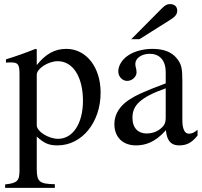

<svg xmlns="http://www.w3.org/2000/svg" viewBox="-20 -698 984 935"><path d="M159 -458 153 -460C100 -439 64 -426 9 -409V-393C18 -394 25 -394 34 -394C68 -394 75 -384 75 -337V131C75 183 64 194 5 200V217H247V199C172 198 159 187 159 124V-33C195 0 218 10 260 10C379 10 470 -102 470 -247C470 -371 400 -460 303 -460C247 -460 203 -436 159 -381ZM159 -334C159 -364 215 -400 261 -400C335 -400 384 -324 384 -207C384 -97 335 -22 263 -22C216 -22 159 -58 159 -88Z M619 -507H659L813 -604C834 -617 843 -630 843 -646C843 -666 830 -678 808 -678C793 -678 784 -673 766 -655ZM942 -66C925 -52 915 -47 899 -47C881 -47 868 -67 868 -113V-304C868 -365 864 -386 840 -415C816 -444 778 -460 722 -460C677 -460 635 -448 607 -430C572 -408 556 -376 556 -350C556 -323 578 -304 599 -304C625 -304 645 -326 645 -345C645 -366 639 -369 639 -387C639 -414 669 -436 709 -436C754 -436 787 -408 787 -346V-292C674 -250 637 -231 607 -211C568 -185 537 -146 537 -94C537 -28 580 10 642 10C685 10 734 -3 787 -63H788C793 -10 815 10 852 10C886 10 912 0 942 -38ZM787 -127C787 -98 781 -84 752 -64C735 -53 714 -48 694 -48C655 -48 625 -72 625 -125C625 -156 635 -180 659 -202C684 -225 725 -246 787 -268Z"/></svg>

Font: STIX Math
Style: Regular
Weight: 400
Designer: MicroPress Inc., with final additions and corrections provided by Coen Hoffman, Elsevier (retired)
Version: Version 1.1.0